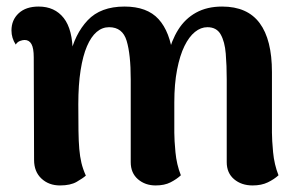

<svg xmlns="http://www.w3.org/2000/svg" viewBox="-20 -551 910 586"><path d="M810 -146Q810 -124 813.5 -86.5Q817 -49 830 -16Q817 -4 797.5 5.5Q778 15 751 15Q717 15 694.5 -4Q672 -23 672 -56V-309Q672 -351 669 -387.5Q666 -424 653.5 -446Q641 -468 613 -468Q593 -468 575 -453.5Q557 -439 543 -410.5Q529 -382 520.5 -338.5Q512 -295 512 -238V-146Q512 -124 515.5 -86.5Q519 -49 532 -16Q519 -4 500.5 5.5Q482 15 455 15Q423 15 401 -4Q379 -23 379 -56V-309Q379 -385 366.5 -426.5Q354 -468 313 -468Q292 -468 275 -453.5Q258 -439 245.5 -410Q233 -381 226 -336.5Q219 -292 219 -233Q219 -185 219.5 -152Q220 -119 222 -96Q224 -73 228.5 -54Q233 -35 242 -15Q233 -7 214 4Q195 15 163 15Q129 15 106.5 -6Q84 -27 84 -63L83 -376Q83 -404 76 -416.5Q69 -429 55 -429Q49 -429 41 -426Q33 -423 28 -415Q15 -435 15 -458Q15 -490 37 -510.5Q59 -531 98 -531Q147 -531 174.5 -496Q202 -461 202 -388V-356L193 -379Q208 -447 247.5 -489Q287 -531 360 -531Q429 -531 464 -492.5Q499 -454 508 -379L493 -383Q503 -427 524 -460.5Q545 -494 578.5 -512.5Q612 -531 658 -531Q735 -531 772.5 -480.5Q810 -430 810 -331Z"/></svg>

Font: Arima Thin
Style: Bold
Weight: 700
Version: Version 1.100